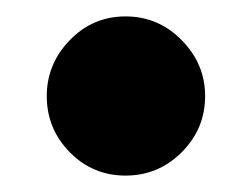

<svg xmlns="http://www.w3.org/2000/svg" viewBox="-20 -395 306 234"><path d="M133 -181Q93 -181 65 -209.5Q37 -238 37 -278Q37 -317 65 -346Q93 -375 133 -375Q173 -375 201.5 -346Q230 -317 230 -278Q230 -238 201.5 -209.5Q173 -181 133 -181Z"/></svg>

Font: MuseoModerno SemiBold
Style: Bold
Weight: 700
Version: Version 1.001